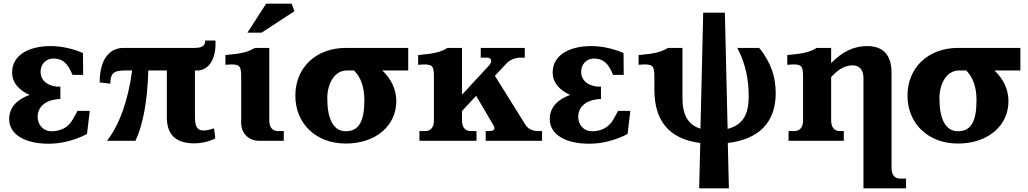

<svg xmlns="http://www.w3.org/2000/svg" viewBox="-20 -767 5603 1046"><path d="M30 -118C30 -36 113 16 245 16C319 16 393 -5 454 -37L469 -163H402C394 -148 387 -134 378 -119C350 -67 303 -52 261 -52C211 -52 185 -92 185 -130C185 -198 247 -226 309 -228V-295C256 -292 201 -319 201 -376C201 -413 226 -448 272 -448C308 -448 338 -434 362 -387C367 -379 371 -368 375 -359H433L432 -478C380 -501 316 -516 257 -516C128 -516 46 -461 46 -373C46 -316 83 -276 141 -250C76 -226 30 -185 30 -118Z M1042 -139V-383H1054C1116 -383 1154 -443 1154 -526V-546H1098C1098 -523 1087 -506 1041 -506H653C575 -506 523 -442 523 -318L581 -311C581 -364 596 -383 659 -383H700C677 -214 630 -87 563 0H718C759 -87 783 -214 788 -383H889V-127C889 -25 947 14 1039 14C1069 14 1111 8 1153 -13L1146 -68C1126 -61 1105 -56 1089 -56C1047 -56 1042 -89 1042 -139Z M1447 -111V-506H1368C1332 -484 1300 -475 1208 -467V-414C1284 -420 1294 -415 1294 -348V-97C1294 -41 1335 0 1391 0H1526V-53H1494C1464 -53 1447 -74 1447 -111ZM1328 -589H1405L1584 -706L1569 -747H1430Z M1864 -52C1794 -52 1763 -123 1763 -231C1763 -313 1803 -383 1869 -383H1909C1947 -344 1965 -291 1965 -221C1965 -104 1934 -52 1864 -52ZM1589 -246C1589 -93 1702 15 1864 15C2026 15 2139 -81 2139 -216C2139 -279 2112 -336 2063 -383H2204V-506H1864C1702 -506 1589 -399 1589 -246Z M2497 -111V-162L2574 -245L2668 -85C2681 -65 2672 -53 2645 -53H2626V0H2933V-53H2912C2882 -53 2857 -65 2844 -85L2676 -354L2739 -421C2758 -442 2788 -453 2818 -453H2839V-506H2599V-453H2632C2658 -453 2665 -433 2643 -409L2497 -251V-506H2418C2382 -484 2350 -475 2258 -467V-414C2334 -420 2344 -415 2344 -348V-111C2344 -74 2327 -53 2297 -53H2265V0H2576V-53H2544C2514 -53 2497 -74 2497 -111Z M2975 -118C2975 -36 3058 16 3190 16C3264 16 3338 -5 3399 -37L3414 -163H3347C3339 -148 3332 -134 3323 -119C3295 -67 3248 -52 3206 -52C3156 -52 3130 -92 3130 -130C3130 -198 3192 -226 3254 -228V-295C3201 -292 3146 -319 3146 -376C3146 -413 3171 -448 3217 -448C3253 -448 3283 -434 3307 -387C3312 -379 3316 -368 3320 -359H3378L3377 -478C3325 -501 3261 -516 3202 -516C3073 -516 2991 -461 2991 -373C2991 -316 3028 -276 3086 -250C3021 -226 2975 -185 2975 -118Z M4206 -259C4206 -342 4184 -423 4116 -506H3997C4043 -418 4059 -330 4059 -242C4059 -147 4029 -86 3944 -65L3929 -698H3811L3796 -66C3725 -88 3698 -145 3698 -234V-506H3619C3583 -484 3551 -475 3459 -467V-414C3535 -420 3545 -415 3545 -348V-279C3545 -112 3622 -10 3795 12L3789 259H3951L3945 12C4119 -9 4206 -104 4206 -259Z M4508 -111V-347C4547 -390 4584 -411 4626 -411C4660 -411 4684 -388 4684 -343V259H4916V206H4884C4854 206 4837 185 4837 148V-371C4837 -466 4793 -516 4704 -516C4635 -516 4571 -488 4508 -423V-506H4429C4393 -484 4361 -475 4269 -467V-414C4345 -420 4355 -415 4355 -348V-111C4355 -74 4338 -53 4308 -53H4276V0H4577V-53H4555C4525 -53 4508 -74 4508 -111Z M5199 -52C5129 -52 5098 -123 5098 -231C5098 -313 5138 -383 5204 -383H5244C5282 -344 5300 -291 5300 -221C5300 -104 5269 -52 5199 -52ZM4924 -246C4924 -93 5037 15 5199 15C5361 15 5474 -81 5474 -216C5474 -279 5447 -336 5398 -383H5539V-506H5199C5037 -506 4924 -399 4924 -246Z"/></svg>

Font: LT Superior Serif ExtraBold
Style: Regular
Weight: 800
Designer: Daniel Lyons
Foundry: LyonsType
Version: Version 2.120;FEAKit 1.0